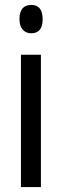

<svg xmlns="http://www.w3.org/2000/svg" viewBox="-20 -759 251 779"><path d="M107 -739Q153 -739 153 -681Q153 -624 107 -624Q85 -624 72 -639Q59 -654 59 -681Q59 -739 107 -739ZM146 -537V0H65V-537Z"/></svg>

Font: Noto Sans Thai ExtCond
Style: Regular
Weight: 400
Width: 2
Designer: Monotype Design Team
Foundry: Monotype Imaging Inc.
Version: Version 2.002; ttfautohint (v1.8.4.7-5d5b)